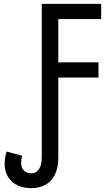

<svg xmlns="http://www.w3.org/2000/svg" viewBox="-20 -734 570 998"><path d="M142 244C231 244 283 187 283 86V-331H492V-410H283V-635H506V-714H197V86C197 137 177 167 142 167C109 167 90 145 90 114C90 100 92 87 96 76L15 54C9 68 4 94 4 116C4 194 58 244 142 244Z"/></svg>

Font: Noto Sans Mono Condensed
Style: Regular
Weight: 400
Width: 3
Designer: Monotype Design Team
Foundry: Monotype Imaging Inc.
Version: Version 2.014